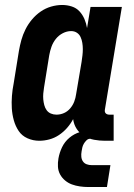

<svg xmlns="http://www.w3.org/2000/svg" viewBox="-20 -558 540 772"><path d="M138 8Q113 8 90.5 -2Q68 -12 55 -31.5Q42 -51 35.5 -74.5Q29 -98 27.5 -122.5Q26 -147 28 -172.5Q30 -198 35 -223L56 -353Q60 -376 66 -397.5Q72 -419 82.5 -440Q93 -461 108.5 -479.5Q124 -498 143.5 -511.5Q163 -525 185.5 -531.5Q208 -538 230 -538Q250 -538 268.5 -532Q287 -526 299.5 -512.5Q312 -499 319.5 -481.5Q327 -464 330 -445L344 -530H470L402 -119Q401 -114 401.5 -110Q402 -106 404.5 -103Q407 -100 411 -98.5Q415 -97 420 -97H437V8H402Q380 8 358.5 4Q337 0 318.5 -11Q300 -22 288.5 -39.5Q277 -57 274 -79Q264 -60 249.5 -43.5Q235 -27 217 -15Q199 -3 178.5 2.5Q158 8 138 8ZM207 -97Q223 -97 237.5 -103.5Q252 -110 262.5 -122.5Q273 -135 278.5 -149.5Q284 -164 286 -179L308 -309Q310 -322 311.5 -335Q313 -348 313 -360.5Q313 -373 311 -385.5Q309 -398 304 -409Q299 -420 289 -426.5Q279 -433 266 -433Q249 -433 232.5 -424.5Q216 -416 204.5 -401.5Q193 -387 187 -370Q181 -353 178 -336L157 -206Q155 -194 154 -182Q153 -170 154 -158.5Q155 -147 158 -135.5Q161 -124 167.5 -115Q174 -106 184.5 -101.5Q195 -97 207 -97ZM335 194Q318 194 301 191.5Q284 189 269 183.5Q254 178 241.5 167.5Q229 157 221.5 143Q214 129 213 112.5Q212 96 215 79Q219 56 229.5 34Q240 12 259 -4Q278 -20 301.5 -27Q325 -34 347 -34L342 0Q334 0 327.5 6.5Q321 13 317 20Q313 27 311 35Q309 43 308 51Q306 62 307 72.5Q308 83 313.5 91Q319 99 328.5 102.5Q338 106 349 106H424L410 194Z"/></svg>

Font: Iosevka Slab Extrabold
Style: Italic
Weight: 800
Italic angle: -9°
Monospace: yes
Designer: Belleve Invis
Foundry: Belleve Invis
Version: Version 11.1.0; ttfautohint (v1.8.3)